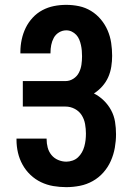

<svg xmlns="http://www.w3.org/2000/svg" viewBox="-20 -763 540 791"><path d="M253 8Q226 8 199.5 3.5Q173 -1 149 -12.5Q125 -24 105.5 -42.5Q86 -61 73 -84.5Q60 -108 54 -134Q48 -160 48 -187V-192H172V-190Q172 -172 176.5 -155Q181 -138 192 -124.5Q203 -111 219.5 -104Q236 -97 253 -97Q266 -97 279 -101.5Q292 -106 301.5 -115Q311 -124 317.5 -135.5Q324 -147 327.5 -160Q331 -173 332.5 -186Q334 -199 334 -213Q334 -232 330.5 -252Q327 -272 316.5 -288.5Q306 -305 288 -314.5Q270 -324 250 -324H74V-429H250Q267 -429 282 -438.5Q297 -448 305 -463.5Q313 -479 315.5 -496.5Q318 -514 318 -531Q318 -543 317 -554.5Q316 -566 313.5 -577.5Q311 -589 306.5 -600Q302 -611 294 -619.5Q286 -628 275.5 -633Q265 -638 253 -638Q237 -638 223 -629.5Q209 -621 201.5 -607Q194 -593 191 -577.5Q188 -562 188 -546V-543H64V-550Q64 -575 69.5 -600.5Q75 -626 86 -648.5Q97 -671 114.5 -690Q132 -709 154.5 -721Q177 -733 202 -738Q227 -743 253 -743Q280 -743 306 -737.5Q332 -732 355 -718Q378 -704 395.5 -683Q413 -662 423.5 -637.5Q434 -613 438 -586.5Q442 -560 442 -533Q442 -511 438.5 -488.5Q435 -466 426 -445.5Q417 -425 401.5 -407.5Q386 -390 367 -378Q389 -367 407.5 -349Q426 -331 438 -308.5Q450 -286 454 -261Q458 -236 458 -210Q458 -182 453 -154Q448 -126 436.5 -100Q425 -74 406 -52.5Q387 -31 362 -17Q337 -3 309 2.5Q281 8 253 8Z"/></svg>

Font: Iosevka Term Curly Extrabold
Style: Regular
Weight: 800
Designer: Belleve Invis
Foundry: Belleve Invis
Version: Version 32.3.0